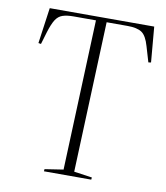

<svg xmlns="http://www.w3.org/2000/svg" viewBox="-82 -799 750 867"><g transform="rotate(10 293.0 -365.0)"><path d="M179 -10 264 -23 291 -712H188Q158 -712 138.5 -705.5Q119 -699 106.5 -679.5Q94 -660 82 -621L65 -564L53 -566L76 -730H555L569 -568L557 -566L536 -637Q523 -683 501.5 -697.5Q480 -712 436 -712H340L313 -22L396 -10L395 0H178Z"/></g></svg>

Font: Literata 72pt ExtraLight
Style: Italic
Weight: 200
Italic angle: -2°
Designer: Latin by Veronika Burian and Jose Scaglione. Greek by Irene Vlachou. Cyrillic by Vera Evstafieva
Foundry: TypeTogether
Version: Version 3.002